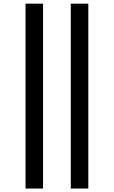

<svg xmlns="http://www.w3.org/2000/svg" viewBox="-20 -830 634 1069"><path d="M122.1 219.7V-809.6H219.7V219.7ZM374 219.7V-809.6H471.7V219.7Z"/></svg>

Font: GenEi M Gothic v2 Medium
Style: Regular
Weight: 500
Version: Version 2.0